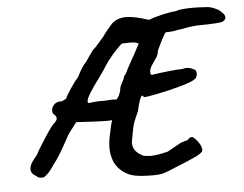

<svg xmlns="http://www.w3.org/2000/svg" viewBox="-51 -722 1058 834"><g transform="rotate(-5 478.0 -305.0)"><path d="M956 -606Q956 -596 943 -589Q940 -586 910.5 -584Q881 -582 847 -582Q811 -582 768 -573Q753 -570 745 -570Q733 -566 715.5 -565Q698 -564 693 -564Q689 -564 670 -526.5Q651 -489 650 -481Q650 -472 644 -462Q638 -452 623 -431Q610 -413 610 -397Q610 -387 616 -385Q646 -390 688.5 -394.5Q731 -399 751 -399Q762 -402 769 -402Q783 -402 795 -395Q811 -392 811 -374Q811 -366 807.5 -359Q804 -352 799 -350Q790 -341 739.5 -326.5Q689 -312 634.5 -301Q580 -290 573 -292Q570 -299 567 -299Q557 -299 542 -233Q524 -193 520 -180.5Q516 -168 508 -123Q504 -105 504 -98Q504 -59 550 -38Q567 -35 582 -35Q609 -35 656 -47Q660 -49 717 -81Q720 -81 732.5 -85.5Q745 -90 747 -90Q755 -101 767 -101Q770 -101 780 -91Q790 -81 798 -67.5Q806 -54 806 -40Q806 -30 776.5 -15.5Q747 -1 689 22Q647 40 630.5 45Q614 50 582 50Q535 50 505.5 44.5Q476 39 453 21Q405 -15 405 -86Q405 -116 416 -160Q420 -183 427 -204H425Q419 -203 399 -203Q371 -203 271 -209L255 -188Q234 -163 222 -139Q182 -64 158 -36Q140 -8 126 5Q112 18 106 18H101Q94 18 89 16.5Q84 15 78 9Q55 -3 55 -22Q55 -42 76 -67Q82 -74 86.5 -80Q91 -86 92 -88Q93 -94 130 -151.5Q167 -209 176 -213Q188 -225 188 -233Q188 -242 178 -251Q171 -255 171 -267Q171 -282 182.5 -294Q194 -306 217 -305Q223 -308 227.5 -310Q232 -312 235 -313.5Q238 -315 238 -318Q239 -324 259.5 -355Q280 -386 295 -402Q309 -430 317.5 -442Q326 -454 329 -458Q333 -461 340.5 -472Q348 -483 352 -489L369 -513Q385 -527 401 -546.5Q417 -566 422 -571Q428 -581 442.5 -598Q457 -615 463 -622Q488 -645 526 -645Q562 -645 625 -624Q646 -633 682 -641.5Q718 -650 746 -652Q752 -656 773 -658Q794 -660 820 -660Q838 -660 870 -658Q886 -658 897.5 -654.5Q909 -651 918 -646.5Q927 -642 931 -640Q933 -638 944.5 -627.5Q956 -617 956 -606ZM435 -293 455 -292Q458 -298 461 -301Q465 -304 473 -328Q473 -330 474 -337Q475 -344 479 -353Q494 -378 494 -386Q495 -389 502 -398Q509 -407 513 -419Q560 -503 571 -525Q563 -533 530 -533Q520 -533 513 -532.5Q506 -532 504 -532Q501 -537 477 -512Q453 -487 439 -468Q433 -462 419 -440Q406 -419 390 -397Q328 -315 328 -295Q328 -288 332 -287Q338 -288 358 -290Q378 -292 400 -291Q426 -293 435 -293Z"/></g></svg>

Font: Caveat
Style: Bold
Weight: 700
Designer: Pablo Impallari
Foundry: Pablo Impallari
Version: Version 1.500; ttfautohint (v1.6)